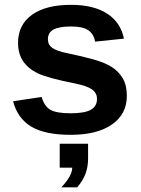

<svg xmlns="http://www.w3.org/2000/svg" viewBox="-20 -559 596 810"><path d="M515.1 -154.3Q515.1 -77.6 452.4 -33.9Q389.6 9.8 278.8 9.8Q169.9 9.8 112.1 -24.7Q54.2 -59.1 35.2 -131.8L155.8 -149.9Q166 -112.3 191.2 -96.7Q216.3 -81.1 278.8 -81.1Q336.4 -81.1 362.8 -95.7Q389.2 -110.4 389.2 -141.6Q389.2 -167 367.9 -181.9Q346.7 -196.8 295.9 -207Q179.7 -230 139.2 -249.8Q98.6 -269.5 77.4 -301Q56.2 -332.5 56.2 -378.4Q56.2 -454.1 114.5 -496.3Q172.9 -538.6 279.8 -538.6Q374 -538.6 431.4 -502Q488.8 -465.3 502.9 -396L381.3 -383.3Q375.5 -415.5 352.5 -431.4Q329.6 -447.3 279.8 -447.3Q231 -447.3 206.5 -434.8Q182.1 -422.4 182.1 -393.1Q182.1 -370.1 200.9 -356.7Q219.7 -343.3 264.2 -334.5Q326.2 -321.8 374.3 -308.3Q422.4 -294.9 451.4 -276.4Q480.5 -257.8 497.8 -228.8Q515.1 -199.7 515.1 -154.3ZM351.6 108.9Q351.6 144.5 341.1 173.1Q330.6 201.7 305.7 231.4H238.8Q284.7 182.6 284.7 148.4H231.9V47.4H351.6Z"/></svg>

Font: Arial
Style: Bold
Weight: 700
Designer: Steve Matteson
Foundry: Ascender Corporation
Version: Version 2.00.3